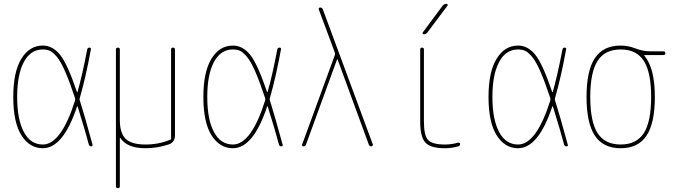

<svg xmlns="http://www.w3.org/2000/svg" viewBox="-20 -770 3540 1010"><path d="M205.1 -509.8Q140.6 -509.8 105.5 -443.8Q70.3 -377.9 70.3 -259.8Q70.3 -141.6 105.5 -75.7Q140.6 -9.8 205.1 -9.8Q301.8 -9.8 375 -242.2Q376 -248 375 -252.9Q346.7 -338.9 323.2 -392.6Q299.8 -446.3 279.3 -470.7Q258.8 -495.1 243.2 -502.4Q227.5 -509.8 205.1 -509.8ZM205.1 9.8Q135.7 9.8 92.8 -58.1Q49.8 -126 49.8 -259.8Q49.8 -391.6 92.3 -460.9Q134.8 -530.3 205.1 -530.3Q256.8 -530.3 295.9 -481.9Q335 -433.6 384.8 -286.1Q384.8 -285.2 386.2 -285.2Q387.7 -285.2 387.7 -286.1Q412.1 -371.1 438.5 -508.8Q440.4 -519.5 450.2 -519.5Q460 -519.5 458 -509.8Q431.6 -365.2 399.4 -252.9Q397.5 -248 399.4 -243.2Q424.8 -163.1 466.8 -8.8Q468.8 0 460 0Q450.2 0 447.3 -9.8Q428.7 -80.1 388.7 -209Q387.7 -210.9 385.7 -210.9Q312.5 9.8 205.1 9.8Z M589.8 210V-509.8Q589.8 -519.5 600.1 -519.5Q610.4 -519.5 610.4 -509.8V-139.6Q610.4 -69.3 641.1 -39.6Q671.9 -9.8 745.1 -9.8Q815.4 -9.8 876 -35.2Q879.9 -36.1 879.9 -42V-509.8Q879.9 -519.5 890.1 -519.5Q900.4 -519.5 900.4 -509.8V-58.6Q900.4 -20.5 866.2 -9.8Q806.6 9.8 745.1 9.8Q648.4 9.8 612.3 -44.9Q611.3 -45.9 610.8 -44.9Q610.4 -43.9 610.4 -43V210Q610.4 219.7 600.1 219.7Q589.8 219.7 589.8 210Z M1205.1 -509.8Q1140.6 -509.8 1105.5 -443.8Q1070.3 -377.9 1070.3 -259.8Q1070.3 -141.6 1105.5 -75.7Q1140.6 -9.8 1205.1 -9.8Q1301.8 -9.8 1375 -242.2Q1376 -248 1375 -252.9Q1346.7 -338.9 1323.2 -392.6Q1299.8 -446.3 1279.3 -470.7Q1258.8 -495.1 1243.2 -502.4Q1227.5 -509.8 1205.1 -509.8ZM1205.1 9.8Q1135.7 9.8 1092.8 -58.1Q1049.8 -126 1049.8 -259.8Q1049.8 -391.6 1092.3 -460.9Q1134.8 -530.3 1205.1 -530.3Q1256.8 -530.3 1295.9 -481.9Q1335 -433.6 1384.8 -286.1Q1384.8 -285.2 1386.2 -285.2Q1387.7 -285.2 1387.7 -286.1Q1412.1 -371.1 1438.5 -508.8Q1440.4 -519.5 1450.2 -519.5Q1460 -519.5 1458 -509.8Q1431.6 -365.2 1399.4 -252.9Q1397.5 -248 1399.4 -243.2Q1424.8 -163.1 1466.8 -8.8Q1468.8 0 1460 0Q1450.2 0 1447.3 -9.8Q1428.7 -80.1 1388.7 -209Q1387.7 -210.9 1385.7 -210.9Q1312.5 9.8 1205.1 9.8Z M1576.2 0Q1572.3 0 1569.8 -2.9Q1567.4 -5.9 1569.3 -9.8L1742.2 -482.4Q1743.2 -486.3 1742.2 -491.2L1657.2 -719.7Q1655.3 -723.6 1657.7 -727.1Q1660.2 -730.5 1664.1 -730.5Q1674.8 -730.5 1678.7 -719.7L1941.4 -9.8Q1942.4 -5.9 1939.5 -2.9Q1936.5 0 1933.6 0Q1922.9 0 1919.9 -9.8L1755.9 -457Q1755.9 -458 1753.9 -458Q1752.9 -458 1752.9 -457L1589.8 -9.8Q1585.9 0 1576.2 0Z M2320.3 9.8Q2245.1 9.8 2217.8 -20Q2190.4 -49.8 2190.4 -129.9V-509.8Q2190.4 -519.5 2200.2 -519.5Q2210 -519.5 2210 -509.8V-129.9Q2210 -57.6 2231.9 -33.7Q2253.9 -9.8 2320.3 -9.8Q2355.5 -9.8 2389.6 -19.5Q2393.6 -20.5 2397 -18.6Q2400.4 -16.6 2400.4 -12.7Q2400.4 -2.9 2390.6 0Q2354.5 9.8 2320.3 9.8ZM2209 -589.8Q2205.1 -589.8 2203.6 -593.3Q2202.1 -596.7 2204.1 -599.6L2308.6 -740.2Q2316.4 -750 2329.1 -750Q2333 -750 2334.5 -746.6Q2335.9 -743.2 2334 -740.2L2228.5 -599.6Q2220.7 -589.8 2209 -589.8Z M2705.1 -509.8Q2640.6 -509.8 2605.5 -443.8Q2570.3 -377.9 2570.3 -259.8Q2570.3 -141.6 2605.5 -75.7Q2640.6 -9.8 2705.1 -9.8Q2801.8 -9.8 2875 -242.2Q2876 -248 2875 -252.9Q2846.7 -338.9 2823.2 -392.6Q2799.8 -446.3 2779.3 -470.7Q2758.8 -495.1 2743.2 -502.4Q2727.5 -509.8 2705.1 -509.8ZM2705.1 9.8Q2635.7 9.8 2592.8 -58.1Q2549.8 -126 2549.8 -259.8Q2549.8 -391.6 2592.3 -460.9Q2634.8 -530.3 2705.1 -530.3Q2756.8 -530.3 2795.9 -481.9Q2835 -433.6 2884.8 -286.1Q2884.8 -285.2 2886.2 -285.2Q2887.7 -285.2 2887.7 -286.1Q2912.1 -371.1 2938.5 -508.8Q2940.4 -519.5 2950.2 -519.5Q2960 -519.5 2958 -509.8Q2931.6 -365.2 2899.4 -252.9Q2897.5 -248 2899.4 -243.2Q2924.8 -163.1 2966.8 -8.8Q2968.8 0 2960 0Q2950.2 0 2947.3 -9.8Q2928.7 -80.1 2888.7 -209Q2887.7 -210.9 2885.7 -210.9Q2812.5 9.8 2705.1 9.8Z M3366.7 -449.7Q3328.1 -509.8 3245.1 -509.8Q3162.1 -509.8 3123.5 -449.7Q3085 -389.6 3085 -259.8Q3085 -129.9 3123.5 -69.8Q3162.1 -9.8 3245.1 -9.8Q3328.1 -9.8 3366.7 -69.8Q3405.3 -129.9 3405.3 -259.8Q3405.3 -389.6 3366.7 -449.7ZM3245.1 -530.3Q3284.2 -530.3 3323.2 -515.1Q3362.3 -500 3400.4 -500H3469.7Q3479.5 -500 3480 -490.2Q3480.5 -480.5 3469.7 -480.5H3370.1Q3369.1 -480.5 3369.1 -479Q3369.1 -477.5 3369.6 -477.5Q3370.1 -477.5 3370.1 -476.6Q3424.8 -411.1 3424.8 -259.8Q3424.8 -122.1 3380.9 -56.2Q3336.9 9.8 3245.1 9.8Q3153.3 9.8 3109.4 -56.2Q3065.4 -122.1 3065.4 -260.3Q3065.4 -398.4 3109.4 -464.4Q3153.3 -530.3 3245.1 -530.3Z"/></svg>

Font: Rounded-X Mgen+ 1mn thin
Style: Regular
Weight: 100
Designer: [Source Han Sans]
Ryoko NISHIZUKA  (kana & ideographs); Paul D. Hunt (Latin, Greek & Cyrillic); Wenlong ZHANG  (bopomofo
Version: Version 1.059.20150602